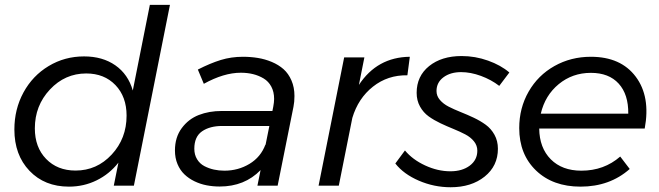

<svg xmlns="http://www.w3.org/2000/svg" viewBox="-20 -762 2704 788"><path d="M263 4Q163 4 101 -61Q39 -126 39 -230.5Q39 -314 76.5 -382.8Q114 -451.5 179.8 -491Q245.5 -530.5 325 -530.5Q401 -530.5 453.5 -493.8Q506 -457 525 -390.5L595 -742H677.5L529.5 0H447L466 -94.5Q429 -47.5 376.5 -21.8Q324 4 263 4ZM290 -62Q377.5 -62 438.5 -127.8Q499.5 -193.5 499.5 -287.5Q499.5 -365 453.8 -412.8Q408 -460.5 334 -460.5Q246.5 -460.5 184.8 -394.5Q123 -328.5 123 -235Q123 -157.5 169.2 -109.8Q215.5 -62 290 -62Z M1119.5 0H1036.5L1049.5 -64Q984 3.5 881.5 3.5Q854 3.5 828 -1.5Q802 -6.5 778.2 -18Q754.5 -29.5 736.8 -46.5Q719 -63.5 708.5 -88.5Q698 -113.5 698 -144.5Q698 -198.5 725.8 -236Q753.5 -273.5 795.8 -290Q838 -306.5 890 -306.5H1098L1101.5 -324Q1105 -342.5 1105 -356Q1105 -385 1093.5 -406.5Q1082 -428 1062 -440Q1042 -452 1018.5 -457.8Q995 -463.5 968.5 -463.5Q898.5 -463.5 816.5 -418L792 -476.5Q843 -502.5 886 -515.8Q929 -529 977 -529Q1009 -529 1038.2 -524.2Q1067.5 -519.5 1095.5 -507.8Q1123.5 -496 1143.8 -478Q1164 -460 1176.2 -431.8Q1188.5 -403.5 1188.5 -368Q1188.5 -343.5 1184.5 -324ZM901 -61.5Q957.5 -61.5 1004 -89.5Q1050.5 -117.5 1069.5 -169V-165.5L1085.5 -245H892Q841 -245 809.2 -223Q777.5 -201 777.5 -151.5Q777.5 -127 788.8 -108.5Q800 -90 818.8 -80.2Q837.5 -70.5 858 -66Q878.5 -61.5 901 -61.5Z M1392.5 -526.5H1475.5L1453 -413.5Q1528 -527.5 1662 -529L1652 -453Q1571.5 -454.5 1510.8 -406.5Q1450 -358.5 1426 -278L1370.5 0H1287.5Z M1829.5 6.5Q1761.5 6.5 1699 -20.5Q1636.5 -47.5 1602.5 -91L1642 -144.5Q1673 -107 1724.8 -83Q1776.5 -59 1828.5 -59Q1877 -59 1908 -82.2Q1939 -105.5 1939 -143.5Q1939 -165 1925.2 -182Q1911.5 -199 1889.5 -210.5Q1867.5 -222 1841 -232.8Q1814.5 -243.5 1788 -256Q1761.5 -268.5 1739.5 -284.2Q1717.5 -300 1703.8 -324.8Q1690 -349.5 1690 -381Q1690 -449.5 1741.2 -490.8Q1792.5 -532 1874.5 -532Q1930.5 -532 1983 -513.2Q2035.5 -494.5 2070.5 -464.5L2029 -409.5Q1996 -435 1953.8 -450.5Q1911.5 -466 1872.5 -466Q1828.5 -466 1800 -444.8Q1771.5 -423.5 1771.5 -388.5Q1771.5 -368 1785.5 -351.8Q1799.5 -335.5 1821.5 -324.2Q1843.5 -313 1870.5 -302.2Q1897.5 -291.5 1924.5 -278.8Q1951.5 -266 1973.5 -250Q1995.5 -234 2009.5 -208.8Q2023.5 -183.5 2023.5 -151.5Q2023.5 -81 1969 -37.2Q1914.5 6.5 1829.5 6.5Z M2362.5 4Q2249 4 2180 -62.2Q2111 -128.5 2111 -236.5Q2111 -318.5 2149.5 -385.8Q2188 -453 2255.5 -491Q2323 -529 2405 -529Q2528 -529 2589.2 -447.2Q2650.5 -365.5 2626 -234.5H2193Q2194 -155 2240.5 -108.2Q2287 -61.5 2366 -61.5Q2459 -61.5 2525.5 -119.5L2564.5 -68.5Q2482.5 4 2362.5 4ZM2405 -463Q2329.5 -463 2273.2 -416.8Q2217 -370.5 2199.5 -295.5H2558.5Q2559.5 -374.5 2519.2 -418.8Q2479 -463 2405 -463Z"/></svg>

Font: Argentum Sans Light
Style: Italic
Weight: 300
Italic angle: -11.3°
Designer: Julieta Ulanovsky (font), Owen Earl (portions from Jones font), Cristiano Sobral (main changes and remaster)
Foundry: Julieta Ulanovsky (font), Owen Earl (portions from Jones font), Cristiano Sobral (main changes and remaster)
Version: Version 3.127